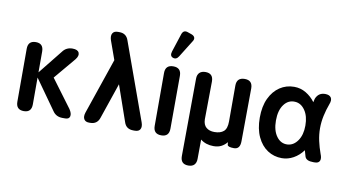

<svg xmlns="http://www.w3.org/2000/svg" viewBox="-88 -984 2489 1381"><g transform="rotate(10 1156.5 -293.5)"><path d="M118 0Q61 0 61 -59V-445Q61 -504 118 -504Q174 -504 174 -445V-293L314 -468Q340 -504 386 -504Q424 -504 433.5 -482.5Q443 -461 420 -432L288 -275L439 -72Q459 -42 454 -21Q449 0 421 0H400Q353 0 328 -38L174 -255V-59Q174 0 118 0Z M594 0Q568 0 557.5 -18Q547 -36 557 -67L696 -474L647 -611Q637 -642 647.5 -660.5Q658 -679 686 -679H697Q748 -679 764 -631L967 -68Q978 -37 968 -18.5Q958 0 929 0H918Q865 0 850 -48L759 -309L670 -48Q654 0 603 0Z M1122 0Q1064 0 1064 -59V-445Q1064 -504 1122 -504Q1180 -504 1180 -445L1179 -59Q1179 0 1122 0ZM1151 -583Q1134 -555 1109 -564Q1083 -573 1094 -608L1137 -740Q1149 -777 1184 -763L1210 -754Q1229 -747 1233.5 -734Q1238 -721 1227 -705Z M1351 180Q1294 180 1294 121L1298 -445Q1298 -474 1313.5 -489Q1329 -504 1357 -504Q1414 -504 1414 -445L1411 -168Q1412 -128 1434.5 -109Q1457 -90 1494 -90Q1538 -90 1561.5 -110.5Q1585 -131 1585 -183V-445Q1585 -504 1644 -504Q1701 -504 1701 -445L1698 -59Q1698 0 1653 0Q1608 0 1605 -16L1603 -35Q1586 -14 1562.5 -1.5Q1539 11 1505 11Q1449 11 1410 -20L1409 121Q1409 149 1394.5 164.5Q1380 180 1351 180Z M2004 11Q1946 11 1899.5 -19.5Q1853 -50 1825.5 -108.5Q1798 -167 1798 -249Q1798 -332 1825.5 -390Q1853 -448 1899.5 -479Q1946 -510 2004 -510Q2051 -510 2090.5 -486.5Q2130 -463 2158 -425Q2159 -432 2161 -438Q2163 -444 2164 -451Q2183 -498 2232 -498Q2264 -498 2275.5 -480Q2287 -462 2274 -430Q2258 -387 2248 -341Q2238 -295 2238 -249Q2238 -203 2248 -157.5Q2258 -112 2274 -68Q2287 -37 2279 -18.5Q2271 0 2243 0H2232Q2181 0 2171 -29Q2168 -40 2164.5 -51.5Q2161 -63 2158 -74Q2129 -34 2088.5 -11.5Q2048 11 2004 11ZM2028 -93Q2072 -96 2101.5 -138.5Q2131 -181 2131 -249Q2131 -318 2101.5 -360.5Q2072 -403 2028 -405Q1979 -408 1947.5 -365.5Q1916 -323 1916 -249Q1916 -176 1947.5 -133Q1979 -90 2028 -93Z"/></g></svg>

Font: Zen Maru Gothic
Style: Bold
Weight: 700
Designer: Yoshimichi Ohira
Foundry: Positype
Version: Version 1.001